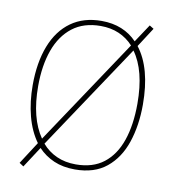

<svg xmlns="http://www.w3.org/2000/svg" viewBox="-86 -913 847 935"><g transform="rotate(10 337.5 -445.5)"><path d="M613 -451Q613 -348 585 -264.5Q557 -181 497 -132Q437 -83 341 -83Q282 -83 237 -102.5Q192 -122 159 -157L92 -54L71 -68L142 -178Q105 -229 86.5 -299.5Q68 -370 68 -452Q68 -564 100 -646.5Q132 -729 194 -773.5Q256 -818 345 -818Q400 -818 444 -800Q488 -782 520 -748L579 -837L600 -824L538 -728Q613 -631 613 -451ZM95 -452Q95 -294 158 -203L506 -725Q476 -758 435.5 -775.5Q395 -793 345 -793Q261 -793 205.5 -750Q150 -707 122.5 -630.5Q95 -554 95 -452ZM586 -451Q586 -615 522 -703L174 -181Q204 -146 246 -127Q288 -108 341 -108Q425 -108 479 -150Q533 -192 559.5 -269Q586 -346 586 -451Z"/></g></svg>

Font: Noto Sans Telugu UI SemiCondensed Thin
Style: Regular
Weight: 100
Width: 4
Designer: Jelle Bosma - Monotype Design Team
Foundry: Monotype Imaging Inc.
Version: Version 2.005; ttfautohint (v1.8.4.7-5d5b)